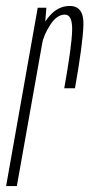

<svg xmlns="http://www.w3.org/2000/svg" viewBox="-50 -624 299 644"><path d="M165.5 -328H201.5Q227.5 -475 229.8 -539.5Q232 -604 184 -604Q145 -604 115.8 -570.2Q86.5 -536.5 78.5 -490.5L90.5 -475.5Q96.5 -507 118.8 -541Q141 -575 167.5 -575Q193 -575 192 -523Q191 -471 165.5 -328ZM-29.5 0H6.5L99.5 -523L105.5 -598H76.5Z"/></svg>

Font: Anybody ExtraCondensed ExtraLight
Style: Italic
Weight: 250
Width: 2
Italic angle: -10°
Version: Version 1.113;gftools[0.9.25]